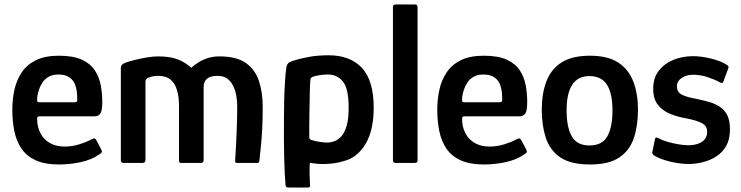

<svg xmlns="http://www.w3.org/2000/svg" viewBox="-20 -728 3311 858"><path d="M35 -237Q35 -284 44.5 -327Q54 -370 77 -404.5Q100 -439 140.5 -459Q181 -479 243 -479Q308 -479 346.5 -461Q385 -443 404.5 -412.5Q424 -382 430.5 -345.5Q437 -309 437 -273Q437 -232 428 -220Q419 -208 401 -208H156Q151 -208 148.5 -206Q146 -204 146 -196Q146 -161 160.5 -133Q175 -105 202.5 -89Q230 -73 269 -73Q302 -73 334 -83Q366 -93 383 -102Q394 -108 400 -109.5Q406 -111 413 -97L432 -61Q437 -51 434.5 -47Q432 -43 422 -37Q389 -14 341 -3.5Q293 7 244 7Q180 7 139 -12Q98 -31 75.5 -64.5Q53 -98 44 -142.5Q35 -187 35 -237ZM325 -291Q325 -321 317.5 -344.5Q310 -368 291.5 -381.5Q273 -395 241 -395Q216 -395 198.5 -385.5Q181 -376 170.5 -360.5Q160 -345 154 -327Q148 -309 146 -292Q146 -278 147 -274.5Q148 -271 156 -271H312Q321 -271 323.5 -274Q326 -277 325 -291Z M533 0Q520 0 520 -11V-422Q520 -433 525 -438.5Q530 -444 541 -448Q558 -454 584 -460.5Q610 -467 637.5 -471.5Q665 -476 686 -476Q741 -476 775 -462.5Q809 -449 835 -425Q852 -441 872 -452.5Q892 -464 914 -470Q936 -476 960 -476Q1038 -476 1079.5 -446Q1121 -416 1137.5 -365Q1154 -314 1154 -251Q1154 -200 1152 -158Q1150 -116 1146.5 -80Q1143 -44 1139 -9Q1138 -3 1136 -1.5Q1134 0 1130 0H1039Q1033 0 1031.5 -3Q1030 -6 1031 -16Q1033 -42 1035 -81Q1037 -120 1038.5 -165.5Q1040 -211 1040 -255Q1040 -274 1036.5 -297Q1033 -320 1023.5 -341Q1014 -362 997 -375.5Q980 -389 952 -389Q920 -389 905 -376Q890 -363 890 -339Q890 -293 890 -251Q890 -209 890 -170Q890 -131 890 -92.5Q890 -54 890 -13Q890 0 878 0H788Q780 0 780 -9V-253Q780 -293 771.5 -323.5Q763 -354 743 -371.5Q723 -389 687 -389Q675 -389 663.5 -387Q652 -385 643 -381Q630 -376 630 -362V-14Q630 0 618 0Z M1256 100Q1252 56 1250 -20Q1248 -96 1249 -206Q1249 -241 1250 -282.5Q1251 -324 1253.5 -363.5Q1256 -403 1260 -429Q1262 -439 1267.5 -445Q1273 -451 1291 -457Q1315 -465 1356.5 -473Q1398 -481 1448 -481Q1545 -481 1597.5 -424.5Q1650 -368 1650 -246Q1650 -197 1641 -156.5Q1632 -116 1614 -85.5Q1596 -55 1571 -35Q1546 -15 1512 -7Q1494 -1 1470 2Q1446 5 1422.5 5Q1399 5 1382 2Q1373 0 1368.5 0Q1364 0 1364 7Q1364 14 1363.5 29.5Q1363 45 1364 61.5Q1365 78 1365 89Q1366 100 1365.5 105Q1365 110 1352 110H1271Q1264 110 1260.5 108Q1257 106 1256 100ZM1362 -117Q1362 -109 1365 -106.5Q1368 -104 1373 -102Q1389 -97 1408.5 -94Q1428 -91 1443 -91Q1458 -91 1474.5 -97Q1491 -103 1505.5 -119Q1520 -135 1529 -165.5Q1538 -196 1538 -247Q1538 -332 1512.5 -363.5Q1487 -395 1446 -395Q1426 -395 1407.5 -392Q1389 -389 1375 -384Q1372 -382 1369.5 -379Q1367 -376 1367 -371Q1365 -348 1364.5 -321Q1364 -294 1363.5 -265.5Q1363 -237 1362.5 -209Q1362 -181 1362 -157Q1362 -133 1362 -117Z M1736 -11V-697Q1736 -708 1748 -708H1834Q1846 -708 1846 -697V-11Q1846 0 1834 0H1748Q1736 0 1736 -11Z M1934 -237Q1934 -284 1943.5 -327Q1953 -370 1976 -404.5Q1999 -439 2039.5 -459Q2080 -479 2142 -479Q2207 -479 2245.5 -461Q2284 -443 2303.5 -412.5Q2323 -382 2329.5 -345.5Q2336 -309 2336 -273Q2336 -232 2327 -220Q2318 -208 2300 -208H2055Q2050 -208 2047.5 -206Q2045 -204 2045 -196Q2045 -161 2059.5 -133Q2074 -105 2101.5 -89Q2129 -73 2168 -73Q2201 -73 2233 -83Q2265 -93 2282 -102Q2293 -108 2299 -109.5Q2305 -111 2312 -97L2331 -61Q2336 -51 2333.5 -47Q2331 -43 2321 -37Q2288 -14 2240 -3.5Q2192 7 2143 7Q2079 7 2038 -12Q1997 -31 1974.5 -64.5Q1952 -98 1943 -142.5Q1934 -187 1934 -237ZM2224 -291Q2224 -321 2216.5 -344.5Q2209 -368 2190.5 -381.5Q2172 -395 2140 -395Q2115 -395 2097.5 -385.5Q2080 -376 2069.5 -360.5Q2059 -345 2053 -327Q2047 -309 2045 -292Q2045 -278 2046 -274.5Q2047 -271 2055 -271H2211Q2220 -271 2222.5 -274Q2225 -277 2224 -291Z M2616 7Q2530 7 2483.5 -25Q2437 -57 2419 -112.5Q2401 -168 2401 -238Q2401 -308 2421 -362.5Q2441 -417 2488 -448Q2535 -479 2616 -479Q2697 -479 2743.5 -448Q2790 -417 2810.5 -362.5Q2831 -308 2831 -238Q2831 -168 2813 -112.5Q2795 -57 2748.5 -25Q2702 7 2616 7ZM2614 -78Q2672 -78 2694.5 -119.5Q2717 -161 2717 -235Q2717 -310 2692.5 -349Q2668 -388 2614 -388Q2562 -388 2537 -349Q2512 -310 2512 -235Q2512 -160 2535 -119Q2558 -78 2614 -78Z M2907 -106Q2909 -115 2914.5 -113.5Q2920 -112 2926 -109Q2942 -100 2965.5 -93.5Q2989 -87 3013 -83Q3037 -79 3056 -79Q3079 -79 3097.5 -85Q3116 -91 3128 -104Q3140 -117 3140 -138Q3141 -164 3118 -177Q3095 -190 3042 -200Q3007 -206 2974 -219.5Q2941 -233 2920 -259.5Q2899 -286 2899 -331Q2899 -380 2924 -412Q2949 -444 2989.5 -460.5Q3030 -477 3077 -477Q3113 -477 3156.5 -466.5Q3200 -456 3227 -439Q3235 -434 3235.5 -430.5Q3236 -427 3234 -421L3213 -365Q3211 -353 3197 -360Q3176 -372 3143 -383Q3110 -394 3077 -394Q3047 -394 3026 -379.5Q3005 -365 3005 -342Q3005 -316 3028 -304.5Q3051 -293 3093 -286Q3122 -280 3148.5 -272.5Q3175 -265 3196.5 -251Q3218 -237 3230 -213Q3242 -189 3242 -151Q3242 -106 3225.5 -76.5Q3209 -47 3181 -29Q3153 -11 3120 -3Q3087 5 3055 5Q3038 5 3009.5 1Q2981 -3 2952 -12Q2923 -21 2902 -34Q2899 -37 2896.5 -40Q2894 -43 2895 -48Z"/></svg>

Font: Glory SemiBold
Style: Regular
Weight: 600
Designer: Robert Leuschke
Foundry: Robert Leuschke
Version: Version 1.011